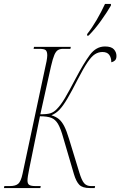

<svg xmlns="http://www.w3.org/2000/svg" viewBox="-43 -951 609 971"><path d="M-23 0 -21 -10H7Q36 -10 49.5 -22Q63 -34 71 -72L187 -616Q194 -646 195 -658Q196 -670 196 -671Q196 -689 189 -696.5Q182 -704 156 -704H127L129 -714H315L313 -704H276Q261 -704 250.5 -698Q240 -692 232 -673.5Q224 -655 215 -616L161 -373Q197 -373 213 -378.5Q229 -384 243 -398Q264 -419 284.5 -453.5Q305 -488 338 -551Q380 -631 411.5 -673.5Q443 -716 488 -716Q520 -716 533 -701.5Q546 -687 546 -668Q546 -652 538 -645Q530 -638 520 -636Q520 -659 509.5 -673.5Q499 -688 475 -688Q455 -688 437.5 -677Q420 -666 400 -636.5Q380 -607 351 -551Q320 -490 298.5 -453.5Q277 -417 259 -397.5Q241 -378 217 -368Q240 -361 255 -348.5Q270 -336 282 -312.5Q294 -289 306 -249L358 -79Q370 -39 382.5 -24.5Q395 -10 417 -10H438L436 0H411Q374 0 358 -16.5Q342 -33 331 -70L277 -254Q264 -301 250.5 -324Q237 -347 216.5 -355Q196 -363 159 -363L105 -98Q96 -55 96 -38Q96 -21 105.5 -15.5Q115 -10 136 -10H163L161 0ZM398 -779Q423 -811 446 -850.5Q469 -890 488 -931H518V-923Q499 -890 468 -846.5Q437 -803 405 -771H397Z"/></svg>

Font: Noto Serif Display ExtraCondensed Thin
Style: Italic
Weight: 100
Width: 2
Italic angle: -12°
Designer: Monotype Design Team
Foundry: Monotype Imaging Inc.
Version: Version 2.009